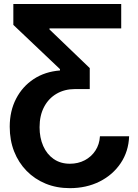

<svg xmlns="http://www.w3.org/2000/svg" viewBox="-20 -748 706 983"><path d="M641.1 -50.3Q638.2 27.3 597.9 87.4Q557.6 147.5 490 181.4Q422.4 215.3 337.4 215.3Q269.5 215.3 213.4 192.1Q157.2 168.9 116 126.7Q74.7 84.5 52.2 27.1Q29.8 -30.3 29.8 -99.1Q29.8 -179.7 62.3 -242.4Q94.7 -305.2 152.6 -343.3Q210.4 -381.3 287.1 -387.2V-394L48.3 -620.6V-727.5H600.6V-602.5H233.4V-597.2L439.5 -399.4V-292H363.8Q311 -292 270 -268.3Q229 -244.6 205.8 -200.7Q182.6 -156.7 182.6 -96.7Q182.6 -43 201.2 -0.7Q219.7 41.5 254.6 65.9Q289.6 90.3 337.9 90.3Q379.9 90.3 413.8 72.5Q447.8 54.7 468.5 22.9Q489.3 -8.8 491.7 -50.3Z"/></svg>

Font: Inter 28pt
Style: Bold
Weight: 700
Designer: Rasmus Andersson
Foundry: rsms
Version: Version 4.001;git-66647c0bb